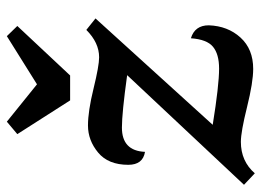

<svg xmlns="http://www.w3.org/2000/svg" viewBox="-124 -640 779 572"><g transform="rotate(-90 266.0 -354.5)"><path d="M35.2 14.6 1 -17.6 327.6 -365.7Q214.8 -381.3 171.4 -381.3Q102.1 -381.3 99.1 -312.5Q60.5 -318.8 60.5 -362.3Q60.5 -421.9 96.9 -452.1Q133.3 -482.4 177.7 -482.4Q220.2 -482.4 287.8 -465.8Q355.5 -449.2 380.9 -449.2Q424.3 -449.2 462.4 -487.3L496.6 -460L179.7 -110.8Q297.4 -91.8 347.2 -91.8Q390.1 -91.8 412.1 -109.9Q434.1 -127.9 437.5 -175.8Q476.1 -164.1 476.1 -122.6Q474.1 -65.9 439.7 -28.1Q405.3 9.8 346.2 9.8Q306.6 9.8 232.7 -8.5Q158.7 -26.9 128.9 -26.9Q71.3 -26.9 35.2 14.6ZM326.7 -535.6H252.4L151.9 -692.9L189 -724.1L300.3 -634.3L443.8 -724.1L474.1 -692.9Z"/></g></svg>

Font: Kelvinch
Style: Bold Italic
Weight: 700
Italic angle: -10°
Designer: Paul James Miller
Foundry: High-Logic / Made with FontCreator
Version: Version 3.30 September 23, 2016